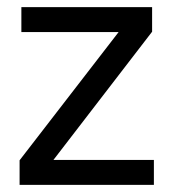

<svg xmlns="http://www.w3.org/2000/svg" viewBox="-20 -519 494 539"><path d="M35 0V-69L313 -429H40V-499H407V-430L130 -70H412V0Z"/></svg>

Font: DM Sans 20pt
Style: Regular
Weight: 400
Version: Version 4.004;gftools[0.9.30]